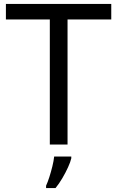

<svg xmlns="http://www.w3.org/2000/svg" viewBox="-20 -734 596 975"><path d="M323 0H233V-635H10V-714H545V-635H323ZM342 70Q338 88 325.5 115.5Q313 143 296.5 171Q280 199 262 221H214V209Q222 192 230.5 165.5Q239 139 246 110.5Q253 82 255 61H342Z"/></svg>

Font: Noto Sans Pahawh Hmong
Style: Regular
Weight: 400
Designer: Monotype Design Team
Foundry: Monotype Imaging Inc.
Version: Version 2.001; ttfautohint (v1.8.4.7-5d5b)